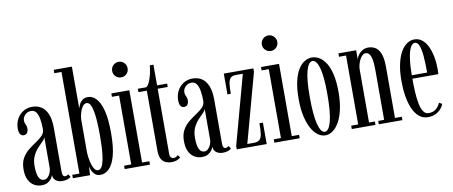

<svg xmlns="http://www.w3.org/2000/svg" viewBox="-67 -1024 3086 1308"><g transform="rotate(-10 1476.0 -369.5)"><path d="M131 10.5Q102 10.5 78.5 -3.5Q55 -17.5 41.2 -45.8Q27.5 -74 27.5 -117Q27.5 -164 45.5 -195Q63.5 -226 90 -247Q116.5 -268 143 -285.2Q169.5 -302.5 187.2 -320.8Q205 -339 205 -365.5Q205 -403.5 199.8 -434.2Q194.5 -465 182 -483Q169.5 -501 147 -501Q122.5 -501 105.2 -484Q88 -467 88 -444.5Q88 -433 91.5 -424.8Q95 -416.5 98.5 -408.2Q102 -400 102 -387.5Q102 -369.5 93.8 -358Q85.5 -346.5 69.5 -346.5Q53.5 -346.5 45.2 -360Q37 -373.5 37 -397.5Q37 -433.5 52.5 -463Q68 -492.5 95.5 -510Q123 -527.5 159 -527.5Q195 -527.5 222 -510.2Q249 -493 264.5 -456Q280 -419 280 -359V-58.5Q280 -38 285.2 -30.2Q290.5 -22.5 299.5 -22.5Q306.5 -22.5 312.5 -25.8Q318.5 -29 321.5 -32L334 -12Q328.5 -5.5 312.8 0.5Q297 6.5 276 6.5Q257 6.5 242.8 0.2Q228.5 -6 220.5 -17.5Q212.5 -29 211.5 -45.5Q208.5 -36 199.5 -22.8Q190.5 -9.5 174 0.5Q157.5 10.5 131 10.5ZM153 -24Q169 -24 180.8 -36.2Q192.5 -48.5 198.8 -65.5Q205 -82.5 205 -97V-313Q204 -299 188.8 -284Q173.5 -269 154.2 -248.8Q135 -228.5 120.2 -199Q105.5 -169.5 105.5 -126.5Q105.5 -77.5 116.8 -50.8Q128 -24 153 -24Z M537.5 10Q514.5 10 500.2 -3Q486 -16 479 -33.2Q472 -50.5 470.5 -62.5L467 0H348V-23.5H397.5V-726.5H348V-750H473.5V-462Q476 -471 483 -486.5Q490 -502 505 -514.5Q520 -527 544.5 -527Q575.5 -527 601.2 -500.2Q627 -473.5 642.5 -414.5Q658 -355.5 658 -259Q658 -160 641.5 -101Q625 -42 597.8 -16Q570.5 10 537.5 10ZM526.5 -24Q542 -24 552.5 -40.8Q563 -57.5 569 -88.5Q575 -119.5 577.8 -162.2Q580.5 -205 580.5 -257Q580.5 -303.5 578.2 -345Q576 -386.5 570.2 -418.8Q564.5 -451 554.5 -469.5Q544.5 -488 528.5 -488Q513 -488 501.2 -472.2Q489.5 -456.5 482.5 -433.5Q475.5 -410.5 473.5 -388V-154Q475 -124 481.5 -94Q488 -64 499.5 -44Q511 -24 526.5 -24Z M706.5 0V-23.5H756V-500H706.5V-523.5H831V-23.5H881.5V0ZM793 -619.5Q770 -619.5 754.2 -635Q738.5 -650.5 738.5 -673Q738.5 -695.5 754.2 -711.2Q770 -727 793 -727Q814.5 -727 830 -711.2Q845.5 -695.5 845.5 -673Q845.5 -650.5 830 -635Q814.5 -619.5 793 -619.5Z M1030.5 9Q1010.5 9 991.5 1.8Q972.5 -5.5 960.2 -26Q948 -46.5 948 -85.5V-500H890V-523.5H948Q960 -530.5 970.2 -552.8Q980.5 -575 987.8 -605.2Q995 -635.5 998 -666.5H1023V-523.5H1092.5V-500H1023V-50.5Q1023 -30.5 1031.5 -23.5Q1040 -16.5 1048.5 -16.5Q1058.5 -16.5 1067 -21.5Q1075.5 -26.5 1079 -31L1093 -12.5Q1083 -3.5 1067 2.8Q1051 9 1030.5 9Z M1240.5 10.5Q1211.5 10.5 1188 -3.5Q1164.5 -17.5 1150.8 -45.8Q1137 -74 1137 -117Q1137 -164 1155 -195Q1173 -226 1199.5 -247Q1226 -268 1252.5 -285.2Q1279 -302.5 1296.8 -320.8Q1314.5 -339 1314.5 -365.5Q1314.5 -403.5 1309.2 -434.2Q1304 -465 1291.5 -483Q1279 -501 1256.5 -501Q1232 -501 1214.8 -484Q1197.5 -467 1197.5 -444.5Q1197.5 -433 1201 -424.8Q1204.5 -416.5 1208 -408.2Q1211.5 -400 1211.5 -387.5Q1211.5 -369.5 1203.2 -358Q1195 -346.5 1179 -346.5Q1163 -346.5 1154.8 -360Q1146.5 -373.5 1146.5 -397.5Q1146.5 -433.5 1162 -463Q1177.5 -492.5 1205 -510Q1232.5 -527.5 1268.5 -527.5Q1304.5 -527.5 1331.5 -510.2Q1358.5 -493 1374 -456Q1389.5 -419 1389.5 -359V-58.5Q1389.5 -38 1394.8 -30.2Q1400 -22.5 1409 -22.5Q1416 -22.5 1422 -25.8Q1428 -29 1431 -32L1443.5 -12Q1438 -5.5 1422.2 0.5Q1406.5 6.5 1385.5 6.5Q1366.5 6.5 1352.2 0.2Q1338 -6 1330 -17.5Q1322 -29 1321 -45.5Q1318 -36 1309 -22.8Q1300 -9.5 1283.5 0.5Q1267 10.5 1240.5 10.5ZM1262.5 -24Q1278.5 -24 1290.2 -36.2Q1302 -48.5 1308.2 -65.5Q1314.5 -82.5 1314.5 -97V-313Q1313.5 -299 1298.2 -284Q1283 -269 1263.8 -248.8Q1244.5 -228.5 1229.8 -199Q1215 -169.5 1215 -126.5Q1215 -77.5 1226.2 -50.8Q1237.5 -24 1262.5 -24Z M1482 0V-23.5L1612 -500H1563Q1539 -500 1527 -487.8Q1515 -475.5 1511.2 -449Q1507.5 -422.5 1507.5 -379.5H1484.5V-523.5H1689V-500L1559 -23.5H1605Q1631.5 -23.5 1644.2 -35.2Q1657 -47 1661 -74.2Q1665 -101.5 1665 -148.5H1689V0Z M1742 0V-23.5H1791.5V-500H1742V-523.5H1866.5V-23.5H1917V0ZM1828.5 -619.5Q1805.5 -619.5 1789.8 -635Q1774 -650.5 1774 -673Q1774 -695.5 1789.8 -711.2Q1805.5 -727 1828.5 -727Q1850 -727 1865.5 -711.2Q1881 -695.5 1881 -673Q1881 -650.5 1865.5 -635Q1850 -619.5 1828.5 -619.5Z M2094 11Q2067 11 2042.2 -7Q2017.5 -25 1998.2 -60Q1979 -95 1967.8 -146Q1956.5 -197 1956.5 -263.5Q1956.5 -336 1968.2 -386.5Q1980 -437 1999.8 -468Q2019.5 -499 2044 -513.2Q2068.5 -527.5 2094 -527.5Q2119.5 -527.5 2144 -513.2Q2168.5 -499 2188.8 -468Q2209 -437 2220.8 -386.5Q2232.5 -336 2232.5 -263.5Q2232.5 -197 2221.2 -146Q2210 -95 2190.5 -60Q2171 -25 2146 -7Q2121 11 2094 11ZM2094 -13.5Q2122 -13.5 2138.5 -75.8Q2155 -138 2155 -263.5Q2155 -387 2138.5 -445Q2122 -503 2094 -503Q2066.5 -503 2050 -445Q2033.5 -387 2033.5 -263.5Q2033.5 -138 2050 -75.8Q2066.5 -13.5 2094 -13.5Z M2277.5 0V-23.5H2326V-500H2277.5V-523.5H2400V-461.5Q2403.5 -475 2414.2 -490.5Q2425 -506 2442.8 -516.8Q2460.5 -527.5 2484.5 -527.5Q2508 -527.5 2530 -516Q2552 -504.5 2566.2 -471.8Q2580.5 -439 2580.5 -374.5V-23.5H2627.5V0H2464.5V-23.5H2505.5V-365.5Q2505.5 -432.5 2494.5 -462.5Q2483.5 -492.5 2459 -492.5Q2447 -492.5 2436.5 -482.5Q2426 -472.5 2418 -457Q2410 -441.5 2405.5 -423.5Q2401 -405.5 2401 -389V-23.5H2441.5V0Z M2804 10.5Q2768 10.5 2742 -11.8Q2716 -34 2699.5 -72.2Q2683 -110.5 2675.2 -159.8Q2667.5 -209 2667.5 -263Q2667.5 -330 2678.5 -380Q2689.5 -430 2708.5 -462.8Q2727.5 -495.5 2751.8 -511.5Q2776 -527.5 2802 -527.5Q2833 -527.5 2856 -509Q2879 -490.5 2894 -458.8Q2909 -427 2916.8 -386.8Q2924.5 -346.5 2924.5 -304Q2924.5 -294.5 2924.2 -285Q2924 -275.5 2923.5 -266H2736.5V-290H2850Q2850 -357 2845.8 -404.8Q2841.5 -452.5 2831.2 -478.2Q2821 -504 2802 -504Q2784.5 -504 2771.2 -479Q2758 -454 2750.8 -403.2Q2743.5 -352.5 2743.5 -275Q2743.5 -221 2746 -174Q2748.5 -127 2755.8 -91.5Q2763 -56 2776.8 -36Q2790.5 -16 2813 -16Q2847 -16 2866.8 -35Q2886.5 -54 2893.5 -74L2914 -62Q2904 -33.5 2875.2 -11.5Q2846.5 10.5 2804 10.5Z"/></g></svg>

Font: Imbue 48pt
Style: Regular
Weight: 400
Designer: Tyler Finck
Foundry: Etcetera Type Company
Version: Version 1.102